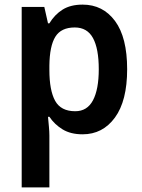

<svg xmlns="http://www.w3.org/2000/svg" viewBox="-20 -572 615 832"><path d="M338 -552Q426 -552 478.5 -481Q531 -410 531 -272Q531 -135 478 -62.5Q425 10 338 10Q286 10 251 -11.5Q216 -33 194 -66H188Q190 -44 192 -22.5Q194 -1 194 15V240H74V-542H172L188 -471H194Q217 -509 251.5 -530.5Q286 -552 338 -552ZM304 -453Q245 -453 220 -413Q195 -373 194 -288V-269Q194 -180 219 -135Q244 -90 306 -90Q358 -90 383 -137.5Q408 -185 408 -272Q408 -361 383 -407Q358 -453 304 -453Z"/></svg>

Font: Noto Sans Gurmukhi UI SemiCondensed SemiBold
Style: Regular
Weight: 600
Width: 4
Designer: Jelle Bosma - Monotype Design Team
Foundry: Monotype Imaging Inc.
Version: Version 2.004; ttfautohint (v1.8.4.7-5d5b)